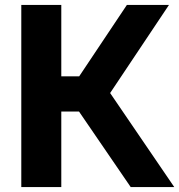

<svg xmlns="http://www.w3.org/2000/svg" viewBox="-20 -760 728 780"><path d="M511 0 253 -377 495.5 -740H666.5L412 -359L414.5 -401L688 0ZM66.5 0V-740H229V0ZM206.5 -307V-450H317V-307Z"/></svg>

Font: Encode Sans SC
Style: Bold
Weight: 700
Version: Version 3.002